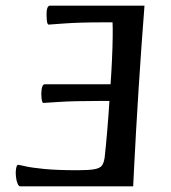

<svg xmlns="http://www.w3.org/2000/svg" viewBox="-20 -659 604 679"><path d="M52 0Q46 0 42 -10Q38 -20 36.5 -33.5Q35 -47 36 -56Q38 -76 44 -76Q48 -76 69.5 -71Q91 -66 136 -61.5Q181 -57 255 -57Q294 -57 313.5 -60.5Q333 -64 340 -73Q347 -82 350 -101Q355 -146 359.5 -200Q364 -254 367 -302H332Q240 -302 188.5 -298.5Q137 -295 133 -295Q129 -295 127 -311Q125 -327 127 -341Q129 -361 139 -361H371Q374 -403 376 -447Q378 -491 378.5 -526.5Q379 -562 378 -580H348Q260 -580 207.5 -576Q155 -572 152 -572Q147 -572 145.5 -588.5Q144 -605 145 -619Q147 -639 157 -639H491Q486 -576 480.5 -498.5Q475 -421 470 -342Q465 -263 461 -192.5Q457 -122 454.5 -71Q452 -20 451 0Z"/></svg>

Font: BriemHand
Style: Regular
Weight: 400
Designer: Gunnlaugur SE Briem, Eben Sorkin
Foundry: Sorkin Type
Version: Version 1.001; ttfautohint (v1.8.4.7-5d5b)